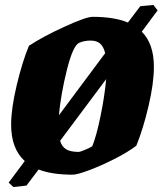

<svg xmlns="http://www.w3.org/2000/svg" viewBox="-20 -693 657 776"><path d="M602 -423Q602 -357 580.5 -265Q559 -173 531 -104Q495 -77 441.5 -50Q388 -23 340 -5Q292 13 274 13Q189 13 136 -8L87 57L34 63L15 45L80 -42Q25 -92 25 -189Q25 -254 47.5 -348.5Q70 -443 97 -508Q153 -545 240.5 -585Q328 -625 354 -625Q442 -625 497 -602L547 -668L600 -673L617 -651L553 -565Q602 -516 602 -423ZM218 -227 405 -478Q399 -504 385 -516.5Q371 -529 346 -529Q321 -529 300 -520Q275 -509 250.5 -411Q226 -313 218 -227ZM353 -102Q370 -144 386.5 -224.5Q403 -305 409 -373L223 -124Q230 -100 247.5 -89.5Q265 -79 299 -79Q303 -79 322.5 -87Q342 -95 353 -102Z"/></svg>

Font: Grenze Black
Style: Italic
Weight: 900
Italic angle: -10°
Designer: Renata Polastri
Foundry: Omnibus-Type
Version: Version 1.002; ttfautohint (v1.8)